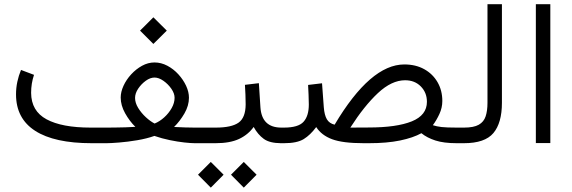

<svg xmlns="http://www.w3.org/2000/svg" viewBox="-20 -672 2682 901"><path d="M637.2 -528.3 699.7 -590.8 762.7 -528.3 699.7 -465.8ZM481 -73.2Q494.1 -73.2 518.3 -73.5Q542.5 -73.7 568.6 -74.5Q594.7 -75.2 615.2 -76.7Q587.9 -103.5 567.1 -140.6Q546.4 -177.7 546.4 -214.4Q546.4 -240.7 559.6 -269.5Q572.8 -298.3 595.5 -323Q618.2 -347.7 646.5 -363.3Q674.8 -378.9 705.1 -378.9Q736.3 -378.9 765.4 -363.5Q794.4 -348.1 817.1 -323.2Q839.8 -298.3 853.3 -269.5Q866.7 -240.7 866.7 -213.4Q866.7 -176.3 845.5 -139.6Q824.2 -103 796.9 -76.2Q822.8 -74.7 849.1 -74Q875.5 -73.2 892.6 -73.2H938.5V0H893.6Q876.5 0 845.2 -3.4Q814 -6.8 776.9 -14.4Q739.7 -22 704.6 -34.2Q668.9 -21.5 623.8 -13.9Q578.6 -6.3 539.1 -3.2Q499.5 0 480.5 0H410.2Q235.4 0 145.3 -57.9Q55.2 -115.7 55.2 -229Q55.2 -259.3 61.3 -288.1Q67.4 -316.9 78.6 -343.8L139.6 -320.8Q126 -280.3 126 -236.3Q126.5 -150.9 198.5 -112.1Q270.5 -73.2 405.3 -73.2ZM705.1 -308.1Q685.1 -308.1 664.1 -293Q643.1 -277.8 628.4 -255.9Q613.8 -233.9 613.8 -212.4Q613.8 -189.5 628.4 -165.5Q643.1 -141.6 664.6 -121.8Q686 -102.1 705.6 -92.3Q729.5 -102.1 750.7 -121.3Q772 -140.6 785.6 -164.8Q799.3 -189 799.3 -213.4Q799.3 -233.4 784.2 -255.4Q769 -277.3 747.1 -292.7Q725.1 -308.1 705.1 -308.1Z M1313 0H1299.8Q1245.6 0 1217.8 -20.3Q1189.9 -40.5 1170.4 -76.2Q1144 -39.6 1101.6 -19.8Q1059.1 0 991.7 0H918.9V-73.2H992.7Q1066.4 -73.2 1099.4 -96.4Q1132.3 -119.6 1132.8 -181.6Q1132.8 -204.1 1131.8 -228Q1130.9 -252 1129.4 -273.9L1194.8 -281.7L1202.1 -168.5Q1208.5 -73.2 1300.3 -73.2H1313ZM1064 147.9 1124 87.9 1184.1 147.9 1124 208.5ZM909.2 147.9 969.2 87.9 1029.3 147.9 969.2 208.5Z M1550.3 -86.9Q1718.3 -369.6 1877.4 -369.6Q1930.7 -369.6 1970.7 -347.4Q2010.7 -325.2 2033.2 -286.4Q2055.7 -247.6 2055.7 -198.2Q2055.7 -166.5 2042 -137Q2028.3 -107.4 2011.2 -84.5Q2028.8 -78.6 2052 -75.9Q2075.2 -73.2 2123 -73.2H2137.7V0H2123Q2062.5 0 2023.2 -12.7Q1983.9 -25.4 1957.5 -46.9Q1918.5 -25.4 1857.4 -12.7Q1796.4 0 1711.4 0H1686.5Q1588.4 0 1538.6 -18.6Q1488.8 -37.1 1463.9 -75.7Q1436.5 -38.6 1405.3 -19.3Q1374 0 1313 0H1293.5V-73.2H1312.5Q1379.9 -73.2 1404.5 -100.6Q1429.2 -127.9 1429.2 -181.6Q1429.2 -203.1 1428 -227.8Q1426.8 -252.4 1425.8 -273.4L1491.2 -281.2L1499.5 -168.5Q1502.4 -131.8 1513.9 -112.3Q1525.4 -92.8 1550.3 -86.9ZM1709.5 -73.7Q1841.3 -73.7 1912.4 -102.5Q1983.4 -131.3 1983.4 -194.3Q1983.4 -237.3 1954.8 -266.4Q1926.3 -295.4 1880.9 -295.4Q1817.9 -295.4 1753.4 -235.1Q1689 -174.8 1624 -73.2Z M2118.2 0V-73.2H2157.7Q2203.1 -73.2 2226.8 -86.7Q2250.5 -100.1 2259 -126.2Q2267.6 -152.3 2267.6 -189.5V-652.3H2335.4V-189.9Q2335.4 -95.2 2295.4 -47.6Q2255.4 0 2157.2 0Z M2494.6 -652.3H2562.5V-0.5H2494.6Z"/></svg>

Font: Vazir Light FD-UI
Style: Light-FD-UI
Weight: 300
Designer: Saber Rastikerdar
Foundry: Saber Rastikerdar
Version: Version 30.1.0